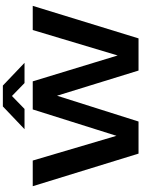

<svg xmlns="http://www.w3.org/2000/svg" viewBox="157 -1146 989 1343"><g transform="rotate(-90 651.5 -474.5)"><path d="M1113 -740H1282L1054.5 0H829.5L653.5 -570L473 0H248.5L20.5 -740H200L373 -154.5L557.5 -740H754L935 -146ZM883.5 -797.5H742L651.5 -885.5L561 -797.5H419.5L578.5 -949H724.5Z"/></g></svg>

Font: Encode Sans Expanded
Style: Bold
Weight: 700
Width: 7
Designer: Multiple Designers
Foundry: Impallari Type
Version: Version 2.000